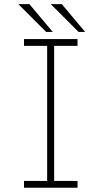

<svg xmlns="http://www.w3.org/2000/svg" viewBox="-20 -884 490 904"><path d="M345 -668H235V-32H345V0H93V-32H202V-668H93V-700H345ZM381 -733.5H350L219 -864.5H271ZM228.5 -733.5H197.5L66.5 -864.5H118.5Z"/></svg>

Font: League Mono Thin Condensed
Style: Regular
Weight: 100
Width: 1
Designer: Tyler Finck
Foundry: The League of Moveable Type / Tyler Finck
Version: Version 2.300;RELEASE